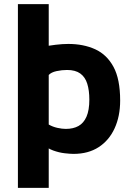

<svg xmlns="http://www.w3.org/2000/svg" viewBox="-20 -717 635 922"><path d="M214 185H66V-697H214ZM214 -119Q233 -108 255.5 -103Q278 -98 296 -98Q332 -98 357 -112Q382 -126 395.5 -157Q409 -188 409 -239Q409 -283 399 -315Q389 -347 365.5 -364Q342 -381 302 -381Q277 -381 251.5 -375.5Q226 -370 214 -357L82 -452Q96 -465 122 -475Q148 -485 181 -491.5Q214 -498 247 -502Q280 -506 308 -506Q381 -506 437 -480.5Q493 -455 525 -396Q557 -337 557 -234Q557 -159 530.5 -101Q504 -43 454 -10.5Q404 22 333 22Q318 22 291 19Q264 16 235 5.5Q206 -5 184 -27Z"/></svg>

Font: Maven Pro
Style: Bold
Weight: 700
Designer: Joe Prince
Foundry: Joe Prince
Version: Version 2.103